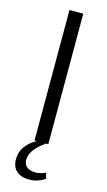

<svg xmlns="http://www.w3.org/2000/svg" viewBox="-137 -746 557 995"><g transform="rotate(15 142.0 -248.5)"><path d="M214 176Q198 188 176.5 195.5Q155 203 130 203Q87 203 62 181.5Q37 160 37 117Q37 45 117 0H105V-700H179V0H167Q89 54 89 107Q89 131 105 145Q121 159 153 159Q175 159 206 146Z"/></g></svg>

Font: Sarabun Light
Style: Regular
Weight: 300
Designer: Suppakit Chalermlarp | Katatrad Co.,Ltd.
Foundry: Cadson Demak Co.,Ltd.
Version: Version 1.000; ttfautohint (v1.6)